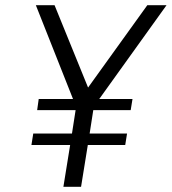

<svg xmlns="http://www.w3.org/2000/svg" viewBox="-20 -720 661 739"><path d="M621 -700H547L319 -383L190 -700H118L261 -339H129L123 -296H271L257 -206H108L101 -162H250L224 -1H292L318 -162H462L469 -206H325L339 -296H483L490 -339H362Z"/></svg>

Font: Arthouse Owned
Style: Italic
Weight: 400
Italic angle: -10°
Designer: Jeremy Tribby
Foundry: Tribby Type
Version: Version 1.000;PS 001.000;hotconv 1.0.88;makeotf.lib2.5.64775